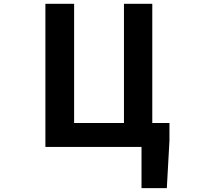

<svg xmlns="http://www.w3.org/2000/svg" viewBox="-20 -760 1040 993"><path d="M767.6 -124H856.4V-32.2L842.8 212.9H711.9V0H214.8V-740.2H363.3V-124H621.1V-740.2H767.6Z"/></svg>

Font: GenEi Gothic M Regular
Style: Bold
Weight: 700
Designer: o_tamon (Modified); [Source Han Sans]
Ryoko NISHIZUKA  (kana & ideographs); Paul D. Hunt (Latin, Greek & Cyrillic); Wenl
Version: Version 1.1a;Original Version 1.004